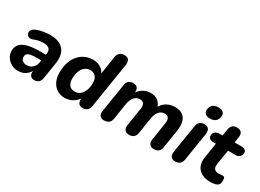

<svg xmlns="http://www.w3.org/2000/svg" viewBox="-29 -1398 2810 2075"><g transform="rotate(30 1376.5 -360.5)"><path d="M189 11Q143 11 105.5 -10.5Q68 -32 45.5 -67Q23 -102 23 -143Q23 -195 52 -228Q81 -261 142 -276.5Q203 -292 298 -292H377L365 -214H301Q252 -214 223 -208.5Q194 -203 181 -189.5Q168 -176 168 -153Q168 -123 188.5 -106.5Q209 -90 240 -90Q269 -90 291.5 -102Q314 -114 329.5 -136Q345 -158 349 -188L368 -305Q375 -346 353.5 -368Q332 -390 281 -390Q250 -390 220.5 -384Q191 -378 159 -364Q136 -356 119 -361Q102 -366 91.5 -379Q81 -392 81.5 -409.5Q82 -427 94 -443Q106 -459 133 -470Q176 -487 219 -494Q262 -501 302 -501Q386 -501 434 -470Q482 -439 499 -386.5Q516 -334 505 -269L473 -66Q468 -29 447 -10Q426 9 392 9Q359 9 343 -12Q327 -33 334 -74L342 -127L347 -100Q332 -62 307.5 -37Q283 -12 253 -0.5Q223 11 189 11Z M772 11Q717 11 675.5 -15.5Q634 -42 611.5 -89.5Q589 -137 589 -202Q589 -288 619 -355.5Q649 -423 705 -462Q761 -501 836 -501Q891 -501 932.5 -475.5Q974 -450 991 -401L983 -402L1020 -641Q1026 -678 1048 -696Q1070 -714 1107 -714Q1143 -714 1159 -691.5Q1175 -669 1169 -627L1080 -68Q1075 -30 1053 -10.5Q1031 9 994 9Q959 9 943.5 -15.5Q928 -40 935 -81L942 -125V-85Q914 -41 870 -15Q826 11 772 11ZM833 -102Q873 -102 901 -126Q929 -150 944 -190Q959 -230 959 -281Q959 -333 934.5 -360.5Q910 -388 867 -388Q827 -388 799 -365Q771 -342 756 -301.5Q741 -261 741 -210Q741 -158 765.5 -130Q790 -102 833 -102Z M1262 9Q1227 9 1210.5 -13.5Q1194 -36 1201 -76L1257 -427Q1262 -463 1283.5 -481Q1305 -499 1340 -499Q1376 -499 1392 -477Q1408 -455 1402 -415L1394 -361L1388 -394Q1417 -450 1462 -475.5Q1507 -501 1557 -501Q1612 -501 1648 -472.5Q1684 -444 1698 -388L1684 -395Q1711 -448 1756.5 -474.5Q1802 -501 1861 -501Q1914 -501 1950 -479Q1986 -457 2001 -410.5Q2016 -364 2005 -291L1969 -64Q1964 -28 1942.5 -9.5Q1921 9 1885 9Q1848 9 1831 -13.5Q1814 -36 1820 -76L1853 -291Q1861 -337 1847 -360.5Q1833 -384 1798 -384Q1756 -384 1728.5 -352Q1701 -320 1691 -262L1660 -64Q1655 -28 1633 -9.5Q1611 9 1575 9Q1538 9 1521 -13.5Q1504 -36 1510 -76L1544 -291Q1552 -337 1538 -360.5Q1524 -384 1489 -384Q1447 -384 1419 -352Q1391 -320 1381 -262L1350 -64Q1339 9 1262 9Z M2149 9Q2114 9 2097.5 -14.5Q2081 -38 2088 -79L2143 -424Q2148 -462 2170 -480.5Q2192 -499 2230 -499Q2265 -499 2281 -476Q2297 -453 2291 -411L2236 -66Q2230 -29 2209 -10Q2188 9 2149 9ZM2244 -581Q2204 -581 2184.5 -600Q2165 -619 2169 -654Q2175 -693 2200 -712.5Q2225 -732 2268 -732Q2308 -732 2328 -713Q2348 -694 2342 -658Q2337 -620 2312 -600.5Q2287 -581 2244 -581Z M2594 11Q2523 11 2478.5 -15Q2434 -41 2416 -86.5Q2398 -132 2408 -191L2438 -378H2404Q2376 -378 2360 -390.5Q2344 -403 2344 -426Q2344 -457 2364.5 -474Q2385 -491 2419 -491H2455L2469 -574Q2475 -609 2495 -626.5Q2515 -644 2550 -644Q2589 -644 2606 -622Q2623 -600 2617 -561L2606 -491H2692Q2721 -491 2737 -479Q2753 -467 2753 -444Q2753 -416 2734.5 -397Q2716 -378 2684 -378H2589L2560 -199Q2552 -152 2571 -132Q2590 -112 2624 -112Q2641 -112 2651 -114.5Q2661 -117 2672 -117Q2688 -117 2695.5 -108.5Q2703 -100 2703 -76Q2703 -34 2689.5 -18Q2676 -2 2653 3Q2640 7 2624 9Q2608 11 2594 11Z"/></g></svg>

Font: Nunito ExtraLight ExtraBold
Style: Italic
Weight: 800
Italic angle: -9°
Version: Version 3.602